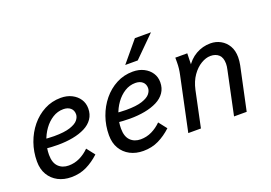

<svg xmlns="http://www.w3.org/2000/svg" viewBox="-103 -1019 1850 1313"><g transform="rotate(-20 821.5 -362.5)"><path d="M37 -171Q37 -241 59.5 -304.5Q82 -368 122.5 -417.5Q163 -467 218 -496Q273 -525 338 -525Q383 -525 417.5 -507.5Q452 -490 471.5 -460.5Q491 -431 491 -393Q491 -350 469.5 -318.5Q448 -287 409.5 -267.5Q371 -248 320.5 -238.5Q270 -229 212 -229Q188 -229 161.5 -230.5Q135 -232 106 -235L117 -299Q143 -297 165 -295.5Q187 -294 207 -294Q282 -294 324 -308Q366 -322 382.5 -342.5Q399 -363 399 -384Q399 -413 379.5 -429.5Q360 -446 328 -446Q286 -446 250 -423.5Q214 -401 187 -363.5Q160 -326 145 -279.5Q130 -233 130 -186Q130 -128 158.5 -99.5Q187 -71 233 -71Q276 -71 314 -89.5Q352 -108 383 -139L429 -80Q385 -39 335 -14.5Q285 10 223 10Q169 10 127 -12Q85 -34 61 -74.5Q37 -115 37 -171Z M561 -171Q561 -241 583.5 -304.5Q606 -368 646.5 -417.5Q687 -467 742 -496Q797 -525 862 -525Q907 -525 941.5 -507.5Q976 -490 995.5 -460.5Q1015 -431 1015 -393Q1015 -350 993.5 -318.5Q972 -287 933.5 -267.5Q895 -248 844.5 -238.5Q794 -229 736 -229Q712 -229 685.5 -230.5Q659 -232 630 -235L641 -299Q667 -297 689 -295.5Q711 -294 731 -294Q806 -294 848 -308Q890 -322 906.5 -342.5Q923 -363 923 -384Q923 -413 903.5 -429.5Q884 -446 852 -446Q810 -446 774 -423.5Q738 -401 711 -363.5Q684 -326 669 -279.5Q654 -233 654 -186Q654 -128 682.5 -99.5Q711 -71 757 -71Q800 -71 838 -89.5Q876 -108 907 -139L953 -80Q909 -39 859 -14.5Q809 10 747 10Q693 10 651 -12Q609 -34 585 -74.5Q561 -115 561 -171ZM830 -585 955 -735H1072L921 -585Z M1076 0 1159 -392Q1164 -415 1166.5 -436.5Q1169 -458 1169 -482V-515H1256L1253 -403L1241 -416Q1272 -469 1321 -497Q1370 -525 1427 -525Q1467 -525 1500.5 -506.5Q1534 -488 1554 -454Q1574 -420 1574 -371Q1574 -358 1572.5 -343.5Q1571 -329 1568 -314L1501 0H1409L1475 -313Q1478 -326 1479.5 -337Q1481 -348 1481 -358Q1481 -402 1458.5 -423Q1436 -444 1398 -444Q1365 -444 1329 -422.5Q1293 -401 1264.5 -360.5Q1236 -320 1223 -261L1168 0Z"/></g></svg>

Font: Radio Canada
Style: Italic
Weight: 400
Italic angle: -12°
Designer: Charles Daoud, Etienne Aubert Bonn, Alexandre Saumier Demers, Jacques Le Bailly
Foundry: Radio-Canada
Version: Version 2.104;gftools[0.9.28.dev5+ged2979d]